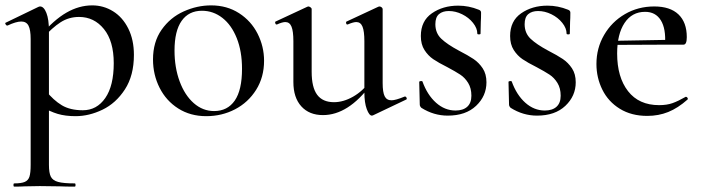

<svg xmlns="http://www.w3.org/2000/svg" viewBox="-23 -419 2614 714"><path d="M30 263Q56 263 69 257.5Q82 252 86.5 238Q91 224 91 194V-274Q91 -308 83 -323.5Q75 -339 56 -339Q37 -339 5 -324H4Q0 -324 -2.5 -329Q-5 -334 -1 -335L119 -393Q123 -395 126 -395Q140 -395 149.5 -371Q159 -347 159 -304V194Q159 224 166 238Q173 252 193 257.5Q213 263 255 263Q258 263 258 269Q258 275 255 275Q220 275 200 274L125 273L69 274Q55 275 30 275Q27 275 27 269Q27 263 30 263ZM126 -25 147 -82Q176 -46 207 -27.5Q238 -9 285 -9Q337 -9 368.5 -54.5Q400 -100 400 -184Q400 -266 363.5 -311Q327 -356 271 -356Q233 -356 202 -336Q171 -316 136 -277L127 -286Q177 -345 224 -372Q271 -399 320 -399Q362 -399 397.5 -377Q433 -355 454 -313Q475 -271 475 -215Q475 -138 441.5 -86.5Q408 -35 358 -11Q308 13 258 13Q220 13 191.5 4.5Q163 -4 126 -25Z M546 -198Q546 -263 578 -308.5Q610 -354 660 -376.5Q710 -399 762 -399Q821 -399 866 -370Q911 -341 935 -293.5Q959 -246 959 -193Q959 -132 929.5 -85Q900 -38 851 -12.5Q802 13 744 13Q685 13 640 -15.5Q595 -44 570.5 -92.5Q546 -141 546 -198ZM877 -163Q877 -228 857.5 -277Q838 -326 804 -352.5Q770 -379 728 -379Q679 -379 652.5 -341.5Q626 -304 626 -231Q626 -168 645 -116.5Q664 -65 697.5 -35.5Q731 -6 773 -6Q823 -6 850 -45Q877 -84 877 -163Z M1068 -114V-266Q1068 -303 1061 -320Q1054 -337 1038 -337Q1027 -337 1007 -328H1005Q1002 -328 1000.5 -333Q999 -338 1002 -339L1120 -394L1124 -395Q1127 -395 1131.5 -392Q1136 -389 1136 -385V-152Q1136 -94 1156.5 -66.5Q1177 -39 1219 -39Q1254 -39 1290 -59.5Q1326 -80 1351 -115L1356 -104Q1272 9 1178 9Q1127 9 1097.5 -23.5Q1068 -56 1068 -114ZM1433 -46Q1448 -46 1482 -60H1483Q1487 -60 1489 -55.5Q1491 -51 1488 -49L1364 10L1360 11Q1350 11 1341 -13Q1332 -37 1332 -76V-266Q1332 -303 1325 -320Q1318 -337 1302 -337Q1291 -337 1270 -328H1268Q1265 -328 1264 -333Q1263 -338 1266 -339L1384 -394L1388 -395Q1392 -395 1396 -392Q1400 -389 1400 -385V-110Q1400 -76 1407.5 -61Q1415 -46 1433 -46Z M1683 -231Q1718 -213 1738 -199.5Q1758 -186 1772 -165Q1786 -144 1786 -113Q1786 -62 1747.5 -25.5Q1709 11 1642 11Q1590 11 1544 -18Q1538 -24 1538 -30L1536 -114Q1536 -117 1541.5 -117.5Q1547 -118 1548 -116Q1566 -66 1598.5 -37Q1631 -8 1671 -8Q1699 -8 1714.5 -22Q1730 -36 1730 -63Q1730 -91 1718 -110.5Q1706 -130 1688.5 -141.5Q1671 -153 1641 -169Q1607 -186 1588 -199Q1569 -212 1555.5 -233Q1542 -254 1542 -285Q1542 -341 1583 -369.5Q1624 -398 1681 -398Q1720 -398 1757 -383Q1766 -380 1766 -372Q1766 -350 1765 -338L1764 -294Q1764 -291 1758 -291Q1752 -291 1752 -294Q1752 -314 1736 -334Q1720 -354 1695.5 -366Q1671 -378 1646 -378Q1623 -378 1609.5 -366.5Q1596 -355 1596 -329Q1596 -296 1618 -275Q1640 -254 1683 -231Z M2015 -231Q2050 -213 2070 -199.5Q2090 -186 2104 -165Q2118 -144 2118 -113Q2118 -62 2079.5 -25.5Q2041 11 1974 11Q1922 11 1876 -18Q1870 -24 1870 -30L1868 -114Q1868 -117 1873.5 -117.5Q1879 -118 1880 -116Q1898 -66 1930.5 -37Q1963 -8 2003 -8Q2031 -8 2046.5 -22Q2062 -36 2062 -63Q2062 -91 2050 -110.5Q2038 -130 2020.5 -141.5Q2003 -153 1973 -169Q1939 -186 1920 -199Q1901 -212 1887.5 -233Q1874 -254 1874 -285Q1874 -341 1915 -369.5Q1956 -398 2013 -398Q2052 -398 2089 -383Q2098 -380 2098 -372Q2098 -350 2097 -338L2096 -294Q2096 -291 2090 -291Q2084 -291 2084 -294Q2084 -314 2068 -334Q2052 -354 2027.5 -366Q2003 -378 1978 -378Q1955 -378 1941.5 -366.5Q1928 -355 1928 -329Q1928 -296 1950 -275Q1972 -254 2015 -231Z M2195 -181Q2195 -240 2223.5 -289Q2252 -338 2301 -366.5Q2350 -395 2410 -395Q2469 -395 2500 -365.5Q2531 -336 2531 -281Q2531 -253 2519 -253H2450Q2454 -312 2434.5 -343.5Q2415 -375 2376 -375Q2327 -375 2299.5 -333.5Q2272 -292 2272 -220Q2272 -132 2312.5 -80Q2353 -28 2428 -28Q2457 -28 2478 -35.5Q2499 -43 2527 -59H2528Q2531 -59 2533.5 -55.5Q2536 -52 2534 -49Q2498 -17 2462 -2.5Q2426 12 2384 12Q2325 12 2282 -14.5Q2239 -41 2217 -85.5Q2195 -130 2195 -181ZM2248 -267 2472 -271V-253L2249 -252Z"/></svg>

Font: Cormorant Infant Medium
Style: Regular
Weight: 500
Designer: Christian Thalmann (Catharsis Fonts)
Foundry: Catharsis Fonts
Version: Version 4.000